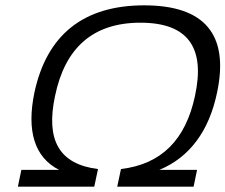

<svg xmlns="http://www.w3.org/2000/svg" viewBox="-20 -699 844 719"><path d="M506 -614C683 -614 750 -522 710 -339C675 -176 585 -84 433 -66L419 0H705L718 -63H577C690 -110 763 -208 793 -353C839 -571 745 -679 520 -679C291 -679 155 -567 109 -353C79 -209 109 -110 201 -63H60L47 0H333L347 -66C201 -84 151 -175 186 -339C223 -519 327 -614 506 -614Z"/></svg>

Font: LT Wave Light
Style: Italic
Weight: 300
Designer: Daniel Lyons
Version: Version 2.5 (Glyphs App)